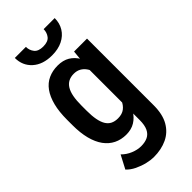

<svg xmlns="http://www.w3.org/2000/svg" viewBox="-290 -804 1079 1079"><g transform="rotate(-45 249.5 -264.5)"><path d="M338.9 -528.3H441.9V2Q441.9 73.2 415.8 118.9Q389.6 164.6 343.3 186.5Q296.9 208.5 235.8 208.5Q213.4 208.5 182.6 201.2Q151.9 193.8 122.6 179.7Q93.3 165.5 73.7 144.5L115.2 65.4Q138.2 88.9 169.4 101.8Q200.7 114.7 229.5 114.7Q260.7 114.7 282.5 104.2Q304.2 93.8 315.9 69.6Q327.6 45.4 327.6 4.4V-408.7ZM40 -242.7V-284.2Q40 -349.1 52.2 -396.7Q64.5 -444.3 87.4 -476.1Q110.4 -507.8 143.6 -522.9Q176.8 -538.1 217.8 -538.1Q260.3 -538.1 289.8 -520.3Q319.3 -502.4 338.1 -469.7Q356.9 -437 367.7 -391.8Q378.4 -346.7 383.3 -291V-233.4Q378.4 -179.7 366.7 -135Q355 -90.3 335.2 -58.1Q315.4 -25.9 286.4 -8.1Q257.3 9.8 216.8 9.8Q176.3 9.8 143.6 -6.3Q110.8 -22.5 87.6 -54.2Q64.5 -85.9 52.2 -133.1Q40 -180.2 40 -242.7ZM153.8 -284.2V-242.7Q153.8 -202.1 159.4 -172.9Q165 -143.6 176.3 -124.8Q187.5 -106 205.6 -96.9Q223.6 -87.9 248.5 -87.9Q281.2 -87.9 301.5 -103.5Q321.8 -119.1 332.8 -145.8Q343.8 -172.4 348.1 -205.1V-318.8Q345.7 -344.7 338.6 -366.9Q331.5 -389.2 319.6 -405.8Q307.6 -422.4 290.3 -431.9Q272.9 -441.4 249.5 -441.4Q225.1 -441.4 206.8 -431.9Q188.5 -422.4 176.8 -403.1Q165 -383.8 159.4 -354.2Q153.8 -324.7 153.8 -284.2ZM307.1 -738.3H395Q395 -697.8 375.7 -666.5Q356.4 -635.3 321 -617.7Q285.6 -600.1 236.8 -600.1Q163.6 -600.1 120.8 -638.7Q78.1 -677.2 78.1 -738.3H166Q166 -711.4 182.1 -690.9Q198.2 -670.4 236.8 -670.4Q275.4 -670.4 291.3 -690.9Q307.1 -711.4 307.1 -738.3Z"/></g></svg>

Font: Roboto Condensed Medium
Style: Regular
Weight: 500
Designer: Christian Robertson
Foundry: Google
Version: Version 3.0